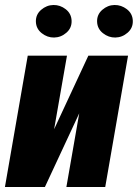

<svg xmlns="http://www.w3.org/2000/svg" viewBox="-33 -752 554 772"><path d="M184.6 -232.4 322.3 -528.3H481.9L390.1 0H233.9L285.6 -296.4L147.5 0H-13.2L78.6 -528.3H236.3ZM111.3 -664.6Q110.4 -693.4 132.3 -712.4Q154.3 -731.4 181.6 -731.9Q209 -732.4 231.4 -714.8Q253.9 -697.3 254.9 -668.5Q255.9 -639.6 234.1 -620.6Q212.4 -601.6 184.6 -601.1Q157.7 -600.6 135 -618.4Q112.3 -636.2 111.3 -664.6ZM357.4 -664.6Q356.4 -693.4 378.2 -712.4Q399.9 -731.4 427.2 -731.9Q454.6 -732.4 477.3 -714.8Q500 -697.3 501 -668.5Q502 -639.6 480.2 -620.6Q458.5 -601.6 430.7 -601.1Q403.8 -600.6 381.1 -618.4Q358.4 -636.2 357.4 -664.6Z"/></svg>

Font: Roboto Condensed Black
Style: Italic
Weight: 900
Italic angle: -12°
Designer: Christian Robertson
Foundry: Google
Version: Version 3.008; 2023